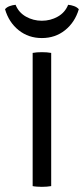

<svg xmlns="http://www.w3.org/2000/svg" viewBox="-38 -758 340 782"><path d="M95 -542.5Q102 -544 112.5 -544.8Q123 -545.5 132.5 -545.5Q142.5 -545.5 152.5 -544.8Q162.5 -544 170.5 -542.5V0Q162.5 1.5 152.5 2.2Q142.5 3 132.5 3Q123 3 112.5 2.2Q102 1.5 95 0ZM283 -720.5Q267 -667 227 -635Q187 -603 132.5 -603Q78 -603 38 -635Q-2 -667 -17.5 -720.5Q-10.5 -729 1.5 -733.2Q13.5 -737.5 25.5 -738.5Q38 -707 67.8 -690.2Q97.5 -673.5 132.5 -673.5Q167.5 -673.5 197.2 -690.2Q227 -707 239.5 -738.5Q251.5 -737.5 263.5 -733.2Q275.5 -729 283 -720.5Z"/></svg>

Font: Signika SC
Style: Regular
Weight: 300
Designer: Anna Giedryś
Foundry: Anna Giedryś
Version: Version 2.000